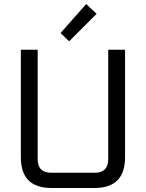

<svg xmlns="http://www.w3.org/2000/svg" viewBox="-20 -938 728 958"><path d="M84 -153V-690H168V-144Q168 -76 236 -76H452Q520 -76 520 -144V-690H604V-153Q604 0 451 0H237Q84 0 84 -153ZM282 -773 410 -918 462 -869 325 -732Z"/></svg>

Font: Oxanium
Style: Regular
Weight: 400
Designer: Severin Meyer
Version: Version 1.001